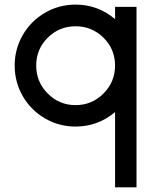

<svg xmlns="http://www.w3.org/2000/svg" viewBox="-20 -538 676 831"><path d="M478 272.9V-52.7Q402.8 9.8 307.1 9.8Q235.4 9.8 174.6 -25.6Q113.8 -61 78.6 -121.8Q43.5 -182.6 43.5 -254.4Q43.5 -325.7 78.6 -386.5Q113.8 -447.3 174.6 -482.7Q235.4 -518.1 307.1 -518.1Q404.3 -518.1 478 -455.1V-508.3H570.8V272.9ZM428 -133.3Q478 -183.6 478 -254.4Q478 -325.2 428 -374.8Q377.9 -424.3 307.1 -424.3Q236.3 -424.3 186.5 -374.8Q136.7 -325.2 136.7 -254.4Q136.7 -183.6 186.5 -133.3Q236.3 -83 307.1 -83Q377.9 -83 428 -133.3Z"/></svg>

Font: Basically A Sans Serif Medium
Style: Regular
Weight: 500
Designer: Hyung-Suk Kim
Foundry: Mental Design
Version: 1.000